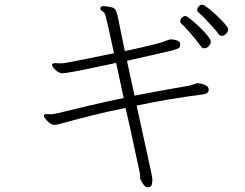

<svg xmlns="http://www.w3.org/2000/svg" viewBox="-20 -740 1040 815"><path d="M949 -616Q949 -607 940.5 -597.5Q932 -588 921 -588Q912 -588 907 -596Q901 -606 884.5 -624Q868 -642 851 -660Q834 -678 823 -687Q817 -692 817 -699Q817 -707 824 -713.5Q831 -720 839 -720Q845 -720 862.5 -706.5Q880 -693 900 -674Q920 -655 934.5 -638.5Q949 -622 949 -616ZM745 -550Q745 -537 732 -532.5Q719 -528 708 -525Q684 -519 632 -507.5Q580 -496 519 -482L551 -334Q609 -345 668 -356Q727 -367 787 -377Q795 -379 803 -382.5Q811 -386 820 -387Q829 -387 846 -381Q863 -375 865 -365Q865 -364 865.5 -363Q866 -362 866 -360Q866 -342 841 -339Q768 -330 697.5 -318Q627 -306 560 -292Q580 -201 592.5 -143Q605 -85 612.5 -51.5Q620 -18 623 -2.5Q626 13 626.5 17.5Q627 22 627 23Q627 30 624.5 42.5Q622 55 608 55Q599 55 592.5 47.5Q586 40 582 32Q578 24 576 22Q575 19 575 10.5Q575 2 573 -8Q564 -50 557.5 -79.5Q551 -109 545.5 -135.5Q540 -162 532.5 -196Q525 -230 513 -282Q434 -266 364.5 -248.5Q295 -231 241 -216Q222 -210 212 -210Q200 -210 189.5 -218.5Q179 -227 172.5 -236.5Q166 -246 166 -248Q166 -253 169 -254Q175 -256 176 -256Q180 -256 184 -255.5Q188 -255 194 -255Q206 -255 223 -259Q292 -276 362 -292.5Q432 -309 505 -324L473 -473Q399 -457 355 -448Q311 -439 288.5 -435Q266 -431 257.5 -430Q249 -429 246 -429Q230 -429 215.5 -443Q201 -457 201 -464Q201 -468 203 -469Q206 -472 214 -472Q219 -472 225.5 -471.5Q232 -471 240 -471Q248 -471 277 -476.5Q306 -482 343.5 -489.5Q381 -497 414.5 -504Q448 -511 464 -514Q448 -588 440 -623.5Q432 -659 428.5 -671.5Q425 -684 422 -686Q416 -692 411 -695Q406 -698 406 -705V-706Q407 -714 420 -714Q426 -714 433 -713Q440 -712 448 -710Q462 -708 467 -702.5Q472 -697 476 -684Q478 -679 483 -654.5Q488 -630 495 -595Q502 -560 510 -523Q552 -532 588.5 -540.5Q625 -549 649.5 -555.5Q674 -562 679 -565Q693 -570 697.5 -571.5Q702 -573 705 -573Q717 -573 730.5 -568.5Q744 -564 745 -553ZM875 -563Q875 -554 866.5 -544.5Q858 -535 847 -535Q838 -535 832 -544Q824 -556 809 -574.5Q794 -593 778 -611Q762 -629 751 -638Q745 -643 745 -650Q745 -658 752 -665Q759 -672 767 -672Q773 -672 790 -658Q807 -644 827 -625Q847 -606 861 -588.5Q875 -571 875 -563Z"/></svg>

Font: Moon Stars Kai T HW Light
Style: Regular
Weight: 300
Designer: GuiWonder
Version: Version 1.101